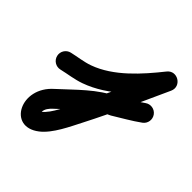

<svg xmlns="http://www.w3.org/2000/svg" viewBox="-227 -412 870 870"><g transform="rotate(45 207.5 22.5)"><path d="M9.3 51.8C47.7 42.7 86.2 38.4 123.8 25C248.2 -19.3 346.2 -125.4 426.2 -226C442.6 -246.6 429.1 -270.3 408.7 -282.8C388.3 -295.4 361.1 -296.7 350.1 -272.8C291.8 -145.7 236.1 -17.3 171.9 106.9C151.4 146.5 120.5 219.5 84.5 247.4C77.4 252.9 76.1 250 81.3 251.4C83.1 251.9 86.7 256.1 86.1 254.3C85.4 252.4 84.9 251 84.8 248.9C83.9 230 99.1 211.6 112.5 200C112.5 200 112.6 199.9 112.8 199.7C113 199.5 113.2 199.4 113.2 199.4C172.8 145.5 238.4 71.5 312.4 40.5C312.5 40.5 314 39.7 315.5 38.9C317.1 38.1 318.6 37.3 318.7 37.3C359.9 11.8 403.4 -12.2 442.5 -40.6C462.6 -55.2 467 -83.4 452.4 -103.5C437.8 -123.6 409.6 -128 389.5 -113.4C352.3 -86.3 310.6 -63.6 271.3 -39.3C271.2 -39.2 272.8 -40 274.5 -40.9C276.1 -41.7 277.7 -42.5 277.6 -42.5C192.8 -6.9 120.7 71.3 52.8 132.6C52.8 132.6 53 132.5 53.2 132.3C53.4 132.1 53.5 132 53.5 132C-66.3 235.7 24.5 407.6 139.5 318.6C188.6 280.6 224 202.2 251.9 148.2C316.7 22.7 373 -106.9 431.9 -235.2C442.9 -259.2 432.1 -281.2 414.4 -292.1C396.7 -303 372.2 -302.7 355.8 -282C287.1 -195.8 200.9 -98 93.8 -59.8C59.4 -47.6 23.8 -44.1 -11.3 -35.8C-35.5 -30.1 -50.5 -5.8 -44.8 18.3C-39.1 42.5 -14.8 57.5 9.3 51.8Z"/></g></svg>

Font: FRB American Cursive Guidelines Arrows Black
Style: Bold Italic
Weight: 900
Italic angle: -25°
Version: Version 2.0;Modular Font Editor K font №1